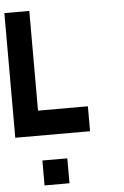

<svg xmlns="http://www.w3.org/2000/svg" viewBox="-59 -667 618 959"><g transform="rotate(-5 250.0 -187.5)"><path d="M125 250V125H250V250ZM375 -125V0H0V-625H125V-125Z"/></g></svg>

Font: Tiny5
Style: Regular
Weight: 400
Designer: Stefan Schmidt
Foundry: Made with Bits'n'Picas by Kreative Software
Version: Version 1.002; ttfautohint (v1.8.4.7-5d5b)